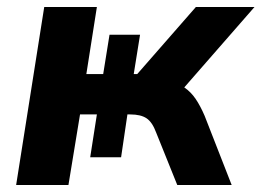

<svg xmlns="http://www.w3.org/2000/svg" viewBox="-20 -527 745 547"><path d="M26 0 106 -507H256L226 -316H274L292 -428H379L361 -316H371L538 -507H705L505 -278Q524 -265 537.5 -245Q551 -225 563 -197L640 0H485L425 -149Q414 -179 397.5 -190Q381 -201 351 -201H343L325 -79H237L256 -201H208L175 0Z"/></svg>

Font: Mulish ExtraBold
Style: Italic
Weight: 800
Italic angle: -9°
Designer: Vernon Adams
Foundry: Vernon Adams
Version: Version 3.603; ttfautohint (v1.8.3)